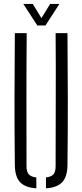

<svg xmlns="http://www.w3.org/2000/svg" viewBox="-20 -972 427 996"><path d="M57 -114Q55 -287.5 55.2 -457Q55.5 -626.5 57 -800H118.5Q117 -626.5 117.2 -455.2Q117.5 -284 117.5 -110.5Q117.5 -81.5 128.8 -68.2Q140 -55 168.5 -51.5V5Q110 1 84 -27.2Q58 -55.5 57 -114ZM218.5 5V-51.5Q247 -55 257.8 -68.2Q268.5 -81.5 268.5 -110.5Q268.5 -284 269.2 -455.2Q270 -626.5 268.5 -800H330Q331.5 -626.5 331.8 -457Q332 -287.5 330 -114Q329 -55.5 303 -27.2Q277 1 218.5 5ZM173.5 -840 101 -951.5H150L195 -878L240 -951.5H288L216 -840Z"/></svg>

Font: Big Shoulders Stencil Text Light
Style: Regular
Weight: 300
Designer: Patric King
Foundry: XO Type Co
Version: Version 1.000